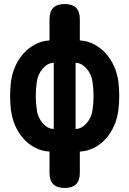

<svg xmlns="http://www.w3.org/2000/svg" viewBox="-20 -750 640 950"><path d="M375 105Q375 143 356.5 161.5Q338 180 300 180Q262 180 243.5 161.5Q225 143 225 105V0Q187 -2 154 -19Q121 -36 96 -64Q71 -92 55 -129Q39 -166 34 -207Q30 -241 30 -275.5Q30 -310 34 -344Q39 -384 55 -420.5Q71 -457 96 -485Q121 -513 154 -530.5Q187 -548 225 -550V-655Q225 -693 243.5 -711.5Q262 -730 300 -730Q338 -730 356.5 -711.5Q375 -693 375 -655V-550Q413 -548 446 -530.5Q479 -513 504 -485Q529 -457 545 -420.5Q561 -384 566 -344Q570 -310 570 -275.5Q570 -241 566 -207Q561 -166 545 -129Q529 -92 504 -64Q479 -36 446 -19Q413 -2 375 0ZM246 -112V-439Q230 -439 216 -431Q202 -423 190.5 -409.5Q179 -396 171.5 -379Q164 -362 162 -344Q157 -310 157 -275.5Q157 -241 162 -207Q164 -189 171.5 -172Q179 -155 190.5 -141.5Q202 -128 216 -120Q230 -112 246 -112ZM354 -439V-112Q370 -112 384 -120Q398 -128 409.5 -141.5Q421 -155 428.5 -172Q436 -189 438 -207Q443 -241 443 -275.5Q443 -310 438 -344Q436 -362 428.5 -379Q421 -396 409.5 -409.5Q398 -423 384 -431Q370 -439 354 -439Z"/></svg>

Font: Maple Mono ExtraBold
Style: Regular
Weight: 800
Monospace: yes
Designer: subframe7536
Version: Version 7.000